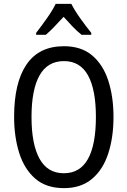

<svg xmlns="http://www.w3.org/2000/svg" viewBox="-20 -963 659 993"><path d="M567 -358Q567 -253 540 -169.5Q513 -86 456 -38Q399 10 311 10Q219 10 162.5 -39Q106 -88 79.5 -171.5Q53 -255 53 -359Q53 -536 117.5 -630Q182 -724 311 -724Q400 -724 456.5 -676.5Q513 -629 540 -546Q567 -463 567 -358ZM143 -358Q143 -217 184.5 -142Q226 -67 310 -67Q394 -67 435 -141Q476 -215 476 -358Q476 -500 435 -573.5Q394 -647 311 -647Q226 -647 184.5 -573Q143 -499 143 -358ZM349 -943Q366 -909 396 -867Q426 -825 452 -793V-783H402Q379 -801 356 -825Q333 -849 309 -876Q284 -849 260.5 -824.5Q237 -800 217 -783H167V-793Q194 -828 223 -869Q252 -910 268 -943Z"/></svg>

Font: Noto Sans Gurmukhi Condensed
Style: Regular
Weight: 400
Width: 3
Designer: Jelle Bosma - Monotype Design Team
Foundry: Monotype Imaging Inc.
Version: Version 2.004; ttfautohint (v1.8.4.7-5d5b)